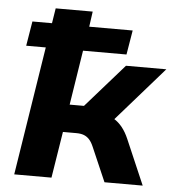

<svg xmlns="http://www.w3.org/2000/svg" viewBox="-51 -753 734 801"><g transform="rotate(5 316.0 -352.5)"><path d="M38 0 123 -539H41L58 -642H140L150 -705H305L296 -641H478L461 -539H279L243 -310H303L463 -492H632L414 -243L387 -281Q413 -279 432.5 -267Q452 -255 467.5 -235.5Q483 -216 495 -188L576 0H416L354 -143Q346 -162 336 -173Q326 -184 313 -189Q300 -194 281 -194H225L194 0Z"/></g></svg>

Font: Nunito Sans 10pt ExtraBold
Style: Italic
Weight: 800
Italic angle: -9°
Designer: Vernon Adams
Foundry: Vernon Adams
Version: Version 3.101;gftools[0.9.27]